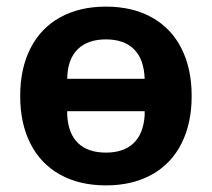

<svg xmlns="http://www.w3.org/2000/svg" viewBox="-20 -548 640 580"><path d="M41 -258Q41 -341 72 -402Q103 -463 161.5 -495.5Q220 -528 300 -528Q380 -528 438.5 -495.5Q497 -463 528 -402Q559 -341 559 -258Q559 -175 528 -114Q497 -53 438.5 -20.5Q380 12 300 12Q220 12 161.5 -20.5Q103 -53 72 -114Q41 -175 41 -258ZM417 -199V-212H183V-201Q186 -144 216 -115.5Q246 -87 300 -87Q353 -87 383 -115Q413 -143 417 -199ZM183 -310H417Q415 -369 385 -399Q355 -429 300 -429Q245 -429 214.5 -399Q184 -369 183 -310Z"/></svg>

Font: iA Writer Mono V
Style: Regular
Weight: 400
Designer: Mike Abbink, Paul van der Laan, Pieter van Rosmalen
Foundry: Bold Monday
Version: Version 2.000